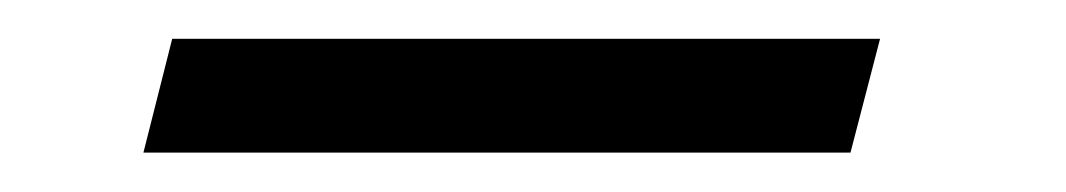

<svg xmlns="http://www.w3.org/2000/svg" viewBox="-20 -303 544 98"><path d="M414.1 -225.1H53.2L67.9 -283.2H429.2Z"/></svg>

Font: PlayfairDisplay-Italic
Style: Italic
Weight: 400
Italic angle: -14°
Designer: Claus Eggers Sørensen
Foundry: Claus Eggers Sørensen
Version: Version 1.002;PS 001.002;hotconv 1.0.70;makeotf.lib2.5.58329